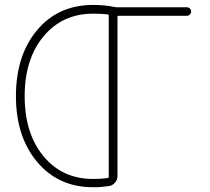

<svg xmlns="http://www.w3.org/2000/svg" viewBox="-20 -785 867 794"><path d="M425.8 -48.8Q429.7 -49.8 429.7 -54.7V-720.7Q429.7 -724.6 425.8 -725.6Q398.4 -728.5 365.2 -728.5Q238.3 -728.5 160.2 -634.8Q82 -541 82 -387.2Q82 -233.4 159.7 -139.2Q237.3 -44.9 365.2 -44.9Q398.4 -44.9 425.8 -48.8ZM465.8 -56.6Q465.8 -42 456.1 -30.3Q446.3 -18.6 431.6 -15.6Q398.4 -10.7 365.2 -10.7Q221.7 -10.7 133.8 -115.2Q45.9 -219.7 45.9 -387.7Q45.9 -555.7 133.3 -660.2Q220.7 -764.6 365.2 -764.6Q413.1 -764.6 455.1 -755.9Q459 -754.9 462.9 -754.9H752.9Q759.8 -754.9 765.1 -749.5Q770.5 -744.1 770.5 -737.3Q770.5 -730.5 765.1 -725.1Q759.8 -719.7 752.9 -719.7H470.7Q465.8 -719.7 465.8 -714.8Z"/></svg>

Font: Gen Jyuu Gothic ExtraLight
Style: Regular
Weight: 100
Designer: [Source Han Sans]
Ryoko NISHIZUKA  (kana & ideographs); Paul D. Hunt (Latin, Greek & Cyrillic); Wenlong ZHANG  (bopomofo
Version: Version 1.002.20150607